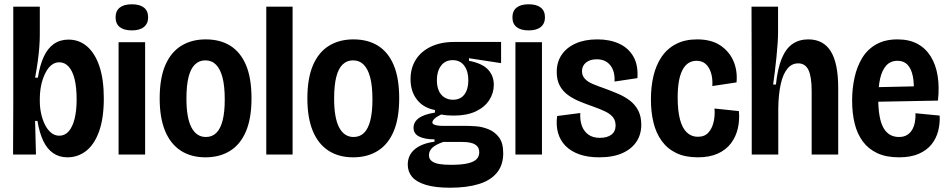

<svg xmlns="http://www.w3.org/2000/svg" viewBox="-20 -722 4434 897"><path d="M295 13Q257 13 228.5 -6.5Q200 -26 182 -64Q164 -102 155 -157H144L148 0H41L42 -241V-691H166V-560Q166 -533 163.5 -500.5Q161 -468 156 -432.5Q151 -397 144 -359H157Q166 -417 184.5 -457Q203 -497 232 -517Q261 -537 300 -537Q350 -537 387 -505Q424 -473 444.5 -412Q465 -351 465 -262Q465 -170 443 -108.5Q421 -47 382.5 -17Q344 13 295 13ZM257 -88Q283 -88 301 -108.5Q319 -129 328.5 -167Q338 -205 338 -257Q338 -314 328.5 -352.5Q319 -391 300.5 -411Q282 -431 257 -431Q239 -431 224.5 -421Q210 -411 199 -393.5Q188 -376 180.5 -354Q173 -332 169.5 -308.5Q166 -285 166 -263V-249Q166 -220 172 -192Q178 -164 189.5 -140.5Q201 -117 218 -102.5Q235 -88 257 -88Z M534 0V-525H658V0ZM596 -580Q559 -580 539.5 -595.5Q520 -611 520 -641Q520 -671 539.5 -686.5Q559 -702 596 -702Q633 -702 652.5 -686.5Q672 -671 672 -641Q672 -612 652.5 -596Q633 -580 596 -580Z M940 13Q872 13 824 -18.5Q776 -50 751 -111Q726 -172 726 -262Q726 -357 752.5 -418Q779 -479 827.5 -508.5Q876 -538 941 -538Q1009 -538 1056.5 -508Q1104 -478 1129.5 -417.5Q1155 -357 1155 -263Q1155 -169 1129 -108Q1103 -47 1054.5 -17Q1006 13 940 13ZM942 -82Q971 -82 990.5 -101Q1010 -120 1020 -159Q1030 -198 1030 -257Q1030 -320 1019.5 -360Q1009 -400 989 -420Q969 -440 939 -440Q911 -440 891 -421Q871 -402 861 -362.5Q851 -323 851 -261Q851 -171 874.5 -126.5Q898 -82 942 -82Z M1224 0V-691H1347V0Z M1630 13Q1562 13 1514 -18.5Q1466 -50 1441 -111Q1416 -172 1416 -262Q1416 -357 1442.5 -418Q1469 -479 1517.5 -508.5Q1566 -538 1631 -538Q1699 -538 1746.5 -508Q1794 -478 1819.5 -417.5Q1845 -357 1845 -263Q1845 -169 1819 -108Q1793 -47 1744.5 -17Q1696 13 1630 13ZM1632 -82Q1661 -82 1680.5 -101Q1700 -120 1710 -159Q1720 -198 1720 -257Q1720 -320 1709.5 -360Q1699 -400 1679 -420Q1659 -440 1629 -440Q1601 -440 1581 -421Q1561 -402 1551 -362.5Q1541 -323 1541 -261Q1541 -171 1564.5 -126.5Q1588 -82 1632 -82Z M2083 155Q2013 155 1969 141.5Q1925 128 1905 104Q1885 80 1885 47Q1885 3 1917.5 -24.5Q1950 -52 2010 -60V-71Q1965 -71 1938.5 -84Q1912 -97 1912 -125Q1912 -152 1936.5 -170Q1961 -188 2012 -196V-208Q1958 -218 1928 -256.5Q1898 -295 1898 -352Q1898 -404 1922.5 -443Q1947 -482 1993 -504Q2039 -526 2102 -526H2321V-427L2171 -450V-438Q2233 -426 2260 -397Q2287 -368 2287 -326Q2287 -287 2265.5 -254Q2244 -221 2202.5 -201.5Q2161 -182 2100 -182Q2087 -182 2072 -183Q2057 -184 2041 -187Q2020 -177 2010 -167.5Q2000 -158 2000 -150Q2000 -144 2007 -140.5Q2014 -137 2025 -135.5Q2036 -134 2049 -134H2156Q2175 -134 2204 -132Q2233 -130 2262.5 -118Q2292 -106 2311.5 -80Q2331 -54 2331 -6Q2331 49 2301.5 85Q2272 121 2216.5 138Q2161 155 2083 155ZM2086 48Q2137 48 2166 41Q2195 34 2207 21Q2219 8 2219 -10Q2219 -28 2210 -38Q2201 -48 2187.5 -52.5Q2174 -57 2159.5 -58Q2145 -59 2134 -59H2051Q2014 -46 1999 -31Q1984 -16 1984 3Q1984 21 1997.5 31Q2011 41 2033.5 44.5Q2056 48 2086 48ZM2096 -256Q2131 -256 2149.5 -280.5Q2168 -305 2168 -347Q2168 -389 2149 -415Q2130 -441 2095 -441Q2060 -441 2040.5 -415Q2021 -389 2021 -348Q2021 -320 2029.5 -299.5Q2038 -279 2055.5 -267.5Q2073 -256 2096 -256Z M2388 0V-525H2512V0ZM2450 -580Q2413 -580 2393.5 -595.5Q2374 -611 2374 -641Q2374 -671 2393.5 -686.5Q2413 -702 2450 -702Q2487 -702 2506.5 -686.5Q2526 -671 2526 -641Q2526 -612 2506.5 -596Q2487 -580 2450 -580Z M2779 13Q2726 13 2686.5 -1Q2647 -15 2622 -40.5Q2597 -66 2587 -101.5Q2577 -137 2583 -180L2691 -194Q2689 -160 2698.5 -134Q2708 -108 2729 -93Q2750 -78 2782 -78Q2817 -78 2836.5 -93Q2856 -108 2856 -136Q2856 -159 2843.5 -174.5Q2831 -190 2807 -201.5Q2783 -213 2749 -225Q2717 -236 2687 -248.5Q2657 -261 2633 -278.5Q2609 -296 2595 -322Q2581 -348 2581 -386Q2581 -432 2604 -466Q2627 -500 2669.5 -519Q2712 -538 2771 -538Q2829 -538 2872.5 -518Q2916 -498 2939 -458Q2962 -418 2958 -357L2851 -341Q2853 -371 2844 -394.5Q2835 -418 2816 -431.5Q2797 -445 2768 -445Q2736 -445 2717.5 -429.5Q2699 -414 2699 -390Q2699 -369 2712 -354.5Q2725 -340 2748.5 -330Q2772 -320 2804 -309Q2834 -298 2865 -285Q2896 -272 2921 -253.5Q2946 -235 2961 -207Q2976 -179 2976 -139Q2976 -94 2953.5 -60Q2931 -26 2887.5 -6.5Q2844 13 2779 13Z M3240 13Q3181 13 3139.5 -7Q3098 -27 3071.5 -63.5Q3045 -100 3033 -149.5Q3021 -199 3021 -257Q3021 -317 3033 -367.5Q3045 -418 3071 -456.5Q3097 -495 3138.5 -516.5Q3180 -538 3237 -538Q3303 -538 3345 -510Q3387 -482 3406.5 -437Q3426 -392 3421 -337L3308 -320Q3310 -356 3301.5 -382.5Q3293 -409 3276.5 -423.5Q3260 -438 3234 -438Q3213 -438 3196.5 -427.5Q3180 -417 3168.5 -395Q3157 -373 3151.5 -341Q3146 -309 3146 -266Q3146 -206 3156.5 -165Q3167 -124 3188.5 -103.5Q3210 -83 3240 -83Q3272 -83 3289.5 -102.5Q3307 -122 3314 -152.5Q3321 -183 3318 -215L3432 -203Q3436 -161 3427 -122Q3418 -83 3395 -52.5Q3372 -22 3333.5 -4.5Q3295 13 3240 13Z M3492 0V-288L3491 -691H3615V-571Q3615 -550 3613 -519.5Q3611 -489 3607.5 -455Q3604 -421 3600 -387.5Q3596 -354 3592 -327H3605Q3613 -403 3632.5 -449.5Q3652 -496 3683 -517Q3714 -538 3756 -538Q3827 -538 3861.5 -482Q3896 -426 3896 -311V0H3772V-296Q3772 -364 3757 -395Q3742 -426 3709 -426Q3679 -426 3658.5 -401Q3638 -376 3627.5 -329Q3617 -282 3616 -216V0Z M4180 13Q4120 13 4078.5 -6.5Q4037 -26 4011 -61Q3985 -96 3973 -144.5Q3961 -193 3961 -252Q3961 -309 3972.5 -360.5Q3984 -412 4008.5 -452Q4033 -492 4074 -515Q4115 -538 4173 -538Q4228 -538 4266.5 -517Q4305 -496 4328.5 -458Q4352 -420 4360.5 -368Q4369 -316 4362 -252L4043 -246V-314L4270 -319L4248 -277Q4252 -331 4244.5 -366.5Q4237 -402 4219.5 -420Q4202 -438 4173 -438Q4141 -438 4121 -416.5Q4101 -395 4092 -355.5Q4083 -316 4083 -263Q4083 -169 4107 -125.5Q4131 -82 4180 -82Q4202 -82 4217 -91Q4232 -100 4241 -115Q4250 -130 4254 -150.5Q4258 -171 4257 -193L4370 -182Q4372 -145 4363 -110Q4354 -75 4332 -47.5Q4310 -20 4272.5 -3.5Q4235 13 4180 13Z"/></svg>

Font: Bricolage Grotesque 72pt SemiCondensed SemiBold
Style: Regular
Weight: 600
Width: 4
Designer: Mathieu Triay
Foundry: Atelier Triay
Version: Version 1.001;gftools[0.9.33.dev8+g029e19f]